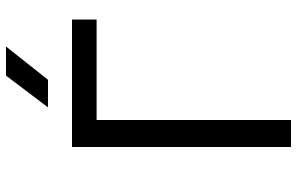

<svg xmlns="http://www.w3.org/2000/svg" viewBox="-195 -795 990 640"><g transform="rotate(-90 300.0 -475.0)"><path d="M130 0V-730H555V-648H220V0ZM262 -810 368 -950H465L354 -810Z"/></g></svg>

Font: JetBrains Mono
Style: Regular
Weight: 400
Monospace: yes
Designer: Philipp Nurullin, Konstantin Bulenkov
Foundry: JetBrains
Version: Version 2.305